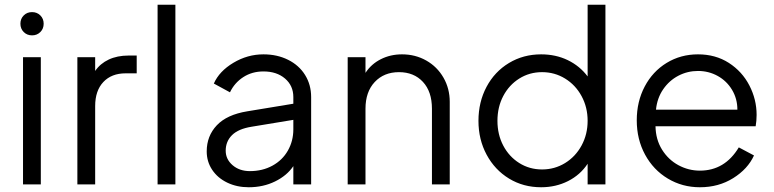

<svg xmlns="http://www.w3.org/2000/svg" viewBox="-20 -777 3263 809"><path d="M77 -536H152V0H77ZM115 -726Q136 -726 150 -712Q164 -698 164 -677Q164 -656 150 -642Q136 -628 115 -628Q94 -628 80 -642Q66 -656 66 -677Q66 -698 80 -712Q94 -726 115 -726Z M306 -536H381V-478Q402 -509 438 -526Q474 -543 522 -543H556V-468H509Q450 -468 415.5 -431.5Q381 -395 381 -330V0H306Z M644 -757H719V0H644Z M851 -139Q851 -204 893.5 -249Q936 -294 1022 -308L1216 -340V-368Q1216 -416 1181 -446Q1146 -476 1090 -476Q1042 -476 1005 -452Q968 -428 949 -388L881 -425Q904 -477 963.5 -512.5Q1023 -548 1090 -548Q1148 -548 1194 -525Q1240 -502 1265.5 -461Q1291 -420 1291 -368V0H1216V-77Q1189 -37 1139 -12.5Q1089 12 1028 12Q978 12 937.5 -7.5Q897 -27 874 -61.5Q851 -96 851 -139ZM1033 -56Q1086 -56 1128 -79Q1170 -102 1193 -142.5Q1216 -183 1216 -232V-272L1040 -243Q984 -234 957.5 -207.5Q931 -181 931 -142Q931 -106 960 -81Q989 -56 1033 -56Z M1445 -536H1520V-470Q1544 -507 1584.5 -527.5Q1625 -548 1674 -548Q1730 -548 1776 -522Q1822 -496 1848.5 -450Q1875 -404 1875 -348V0H1800V-319Q1800 -391 1762 -432Q1724 -473 1661 -473Q1598 -473 1559 -431.5Q1520 -390 1520 -319V0H1445Z M1996 -268Q1996 -347 2030 -411Q2064 -475 2124.5 -511.5Q2185 -548 2260 -548Q2322 -548 2372.5 -523.5Q2423 -499 2456 -455V-757H2531V0H2456V-87Q2425 -40 2373.5 -14Q2322 12 2260 12Q2185 12 2125 -24.5Q2065 -61 2030.5 -125Q1996 -189 1996 -268ZM2264 -63Q2317 -63 2361 -90Q2405 -117 2430.5 -164Q2456 -211 2456 -268Q2456 -325 2430.5 -372Q2405 -419 2361 -446Q2317 -473 2264 -473Q2211 -473 2168 -446Q2125 -419 2100.5 -372.5Q2076 -326 2076 -268Q2076 -210 2100.5 -163.5Q2125 -117 2168 -90Q2211 -63 2264 -63Z M2663 -270Q2663 -349 2696.5 -412.5Q2730 -476 2789 -512Q2848 -548 2921 -548Q2995 -548 3051 -512Q3107 -476 3137.5 -417Q3168 -358 3168 -293Q3168 -268 3164 -245H2742Q2743 -189 2769.5 -146.5Q2796 -104 2838.5 -81Q2881 -58 2929 -58Q3034 -58 3093 -156L3157 -122Q3131 -65 3069.5 -26.5Q3008 12 2929 12Q2855 12 2794 -24.5Q2733 -61 2698 -125.5Q2663 -190 2663 -270ZM3087 -315Q3087 -361 3064.5 -398.5Q3042 -436 3004 -457Q2966 -478 2921 -478Q2877 -478 2838.5 -458Q2800 -438 2774.5 -401Q2749 -364 2744 -315Z"/></svg>

Font: Eudoxus Sans
Style: Regular
Weight: 400
Designer: Stijn de Vries
Foundry: tokotype
Version: Version 2.005